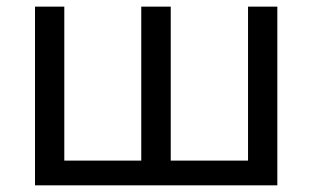

<svg xmlns="http://www.w3.org/2000/svg" viewBox="-20 -556 938 576"><path d="M492.2 -74.2H724.1V-536.1H812V0H85V-536.1H172.9V-74.2H403.8V-536.1H492.2Z"/></svg>

Font: Noto Sans Southeast Asian
Style: Regular
Weight: 400
Designer: Monotype Design Team
Foundry: Monotype Imaging Inc.
Version: Version 1.06 uh; ttfautohint (v1.4.1)